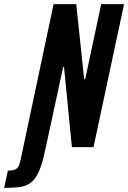

<svg xmlns="http://www.w3.org/2000/svg" viewBox="-119 -708 617 924"><path d="M-99 196 -81 113Q-57 113 -45.5 107.5Q-34 102 -29 90.5Q-24 79 -20 62L139 -688H248L286 -327H291L368 -688H478L331 0H227L189 -386H185L101 3Q90 57 78 92Q66 127 51 148Q36 169 16 179.5Q-4 190 -32 193Q-60 196 -99 196Z"/></svg>

Font: Saira ExtraCondensed
Style: Bold Italic
Weight: 700
Width: 2
Italic angle: -12°
Designer: Hector Gatti with collaboration of the Omnibus-Type team
Foundry: Omnibus-Type
Version: Version 1.101